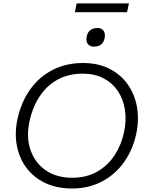

<svg xmlns="http://www.w3.org/2000/svg" viewBox="-20 -1095 858 1126"><path d="M402.5 10.5Q312.5 10.5 244.8 -22Q177 -54.5 135 -110.8Q93 -167 79 -240.2Q65 -313.5 82 -395Q104 -496.5 157.2 -570.8Q210.5 -645 289.2 -685.2Q368 -725.5 466.5 -725.5Q555 -725.5 621.2 -692Q687.5 -658.5 728.8 -600.5Q770 -542.5 783.2 -467.8Q796.5 -393 779 -310Q758.5 -215.5 706.8 -143.2Q655 -71 577.2 -30.2Q499.5 10.5 402.5 10.5ZM403 -52.5Q488 -52.5 550.8 -88.8Q613.5 -125 653 -186Q692.5 -247 707.5 -320.5Q722.5 -391.5 712.2 -453.8Q702 -516 669.8 -563Q637.5 -610 586 -636.5Q534.5 -663 466 -663Q379.5 -663 315.5 -626.8Q251.5 -590.5 210.8 -527.2Q170 -464 153 -384.5Q133 -290.5 159 -215.2Q185 -140 248.2 -96.2Q311.5 -52.5 403 -52.5ZM530 -821.5Q506.5 -821.5 494.8 -837.5Q483 -853.5 488.5 -881Q494.5 -908.5 511.8 -919.8Q529 -931 552.5 -931Q576 -931 587.5 -914.2Q599 -897.5 593.5 -871Q587.5 -843.5 570.8 -832.5Q554 -821.5 530 -821.5ZM419 -1023.5 429.5 -1075H736L725 -1023.5Z"/></svg>

Font: Commissioner Light
Style: Italic
Weight: 300
Italic angle: -12°
Designer: Kostas Bartsokas
Foundry: Kostas Bartsokas
Version: Version 1.000; ttfautohint (v1.8.3)